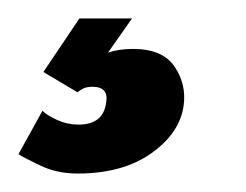

<svg xmlns="http://www.w3.org/2000/svg" viewBox="-75 -20 267 208"><path d="M9 168Q-13 168 -31 159.5Q-49 151 -55 147L-29 100Q-24 105 -13 110Q-2 115 10 115Q37 115 40 91Q43 74 25 74Q19 74 15 76Q11 78 9 80L-28 58L11 0H68L42 37Q54 33 69 33Q101 33 114 52Q127 71 124 94Q120 124 89 146Q58 168 9 168Z"/></svg>

Font: Alumni Sans Collegiate One SC
Style: Italic
Weight: 400
Italic angle: -8°
Designer: Robert E. Leuschke
Foundry: Robert E. Leuschke
Version: Version 1.100